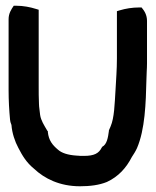

<svg xmlns="http://www.w3.org/2000/svg" viewBox="-20 -645 545 670"><path d="M10 -330C10 -294 12 -260 15 -228C16 -219 18 -214 20 -209C22 -181 32 -151 44 -129C58 -102 72 -78 99 -56C135 -22 188 5 259 5C294 5 326 1 353 -10C394 -29 421 -60 440 -97C446 -106 453 -117 458 -128C486 -193 489 -284 491 -368C491 -386 493 -404 493 -424V-572C493 -593 484 -607 474 -619H467C441 -619 418 -615 398 -609L388 -606V-441C388 -403 385 -366 383 -329C380 -282 379 -234 366 -204L360 -190V-188C357 -165 353 -141 337 -133L335 -130C325 -110 309 -101 273 -101H259C257 -101 257 -102 247 -102C217 -104 195 -111 182 -123C163 -139 150 -155 147 -184V-187L145 -189C134 -208 123 -224 120 -244C119 -257 116 -271 116 -283C115 -303 115 -324 115 -344V-611L105 -614C86 -620 62 -625 36 -625H28C19 -612 10 -598 10 -578Z"/></svg>

Font: SolarCharger
Style: 950
Weight: 900
Designer: Mew Too
Foundry: Cannot Into Space Fonts/KineticPlasma Fonts
Version: Version 1.100